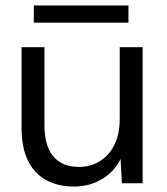

<svg xmlns="http://www.w3.org/2000/svg" viewBox="-20 -672 612 704"><path d="M251 12Q193 12 149.5 -11.5Q106 -35 82.5 -83Q59 -131 59 -205V-499H143V-214Q143 -137 175.5 -98.5Q208 -60 270 -60Q312 -60 346 -81Q380 -102 399.5 -141Q419 -180 419 -237V-499H503V0H427L422 -89Q399 -42 353.5 -15Q308 12 251 12ZM104 -589V-652H451V-589Z"/></svg>

Font: DM Sans 20pt
Style: Regular
Weight: 400
Version: Version 4.004;gftools[0.9.30]